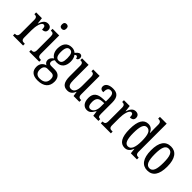

<svg xmlns="http://www.w3.org/2000/svg" viewBox="113 -1836 3150 3150"><g transform="rotate(45 1688.5 -261.0)"><path d="M23 0H257V-41H238C204 -41 177 -49 177 -108V-276C177 -370 202 -483 251 -483C282 -483 292 -460 292 -405C347 -405 371 -431 371 -471C371 -516 345 -546 292 -546C227 -546 196 -492 174 -428H171L158 -536H24V-495H27C62 -495 89 -486 89 -427V-113C89 -50 61 -41 26 -41H23Z M512 -641C541 -641 564 -656 564 -698C564 -740 541 -755 512 -755C483 -755 462 -740 462 -698C462 -656 483 -641 512 -641ZM400 0H632V-41H622C583 -41 559 -52 559 -115V-536H405V-495H415C452 -495 473 -484 473 -425V-110C473 -51 448 -41 410 -41H400Z M827 238C973 238 1042 167 1042 54C1042 -23 1003 -89 905 -89H822C789 -89 768 -101 768 -134C768 -164 784 -185 798 -198C809 -194 833 -192 846 -192C948 -192 997 -265 997 -366C997 -427 981 -461 961 -488C971 -497 980 -504 994 -504C1009 -504 1022 -485 1022 -463C1052 -463 1065 -488 1065 -516C1065 -544 1050 -568 1019 -568C981 -568 954 -528 939 -512C916 -532 886 -546 846 -546C741 -546 689 -476 689 -361C689 -295 719 -235 766 -210C734 -187 708 -158 708 -118C708 -75 733 -54 757 -42C705 -29 657 14 657 93C657 184 713 238 827 238ZM844 -237C792 -237 769 -278 769 -364C769 -455 792 -500 843 -500C897 -500 918 -457 918 -365C918 -277 898 -237 844 -237ZM829 191C759 191 729 146 729 86C729 8 771 -14 811 -14H893C942 -14 969 7 969 68C969 136 936 191 829 191Z M1288 10C1342 10 1383 -11 1412 -82H1416L1428 0H1563V-41H1559C1525 -41 1497 -49 1497 -109V-536H1348V-495H1351C1385 -495 1410 -486 1410 -422V-215C1410 -117 1383 -51 1318 -51C1258 -51 1241 -97 1241 -188V-536H1090V-495H1094C1129 -495 1154 -486 1154 -428V-186C1154 -48 1198 10 1288 10Z M1742 10C1809 10 1834 -31 1868 -88H1874L1886 0H2005V-41H2002C1966 -41 1953 -57 1953 -113V-372C1953 -499 1902 -546 1803 -546C1713 -546 1654 -510 1654 -450C1654 -409 1679 -388 1728 -388C1728 -453 1740 -497 1796 -497C1855 -497 1866 -448 1866 -373V-312L1801 -309C1680 -304 1621 -256 1621 -150C1621 -41 1675 10 1742 10ZM1770 -42C1729 -42 1711 -82 1711 -144C1711 -223 1738 -265 1821 -270L1867 -273V-191C1867 -106 1829 -42 1770 -42Z M2060 0H2294V-41H2275C2241 -41 2214 -49 2214 -108V-276C2214 -370 2239 -483 2288 -483C2319 -483 2329 -460 2329 -405C2384 -405 2408 -431 2408 -471C2408 -516 2382 -546 2329 -546C2264 -546 2233 -492 2211 -428H2208L2195 -536H2061V-495H2064C2099 -495 2126 -486 2126 -427V-113C2126 -50 2098 -41 2063 -41H2060Z M2620 10C2684 10 2720 -29 2745 -92H2747L2757 0H2899V-41H2891C2854 -41 2829 -52 2829 -111V-760H2672V-719H2678C2713 -719 2743 -710 2743 -650V-563C2743 -526 2743 -489 2745 -458H2741C2718 -510 2684 -546 2623 -546C2518 -546 2461 -460 2461 -267C2461 -75 2518 10 2620 10ZM2642 -45C2576 -45 2550 -118 2550 -266C2550 -411 2576 -491 2641 -491C2718 -491 2743 -411 2743 -267C2743 -132 2714 -45 2642 -45Z M3144 10C3269 10 3335 -81 3335 -269C3335 -456 3263 -546 3147 -546C3020 -546 2955 -456 2955 -269C2955 -81 3027 10 3144 10ZM3146 -41C3072 -41 3044 -119 3044 -269C3044 -418 3071 -494 3145 -494C3220 -494 3246 -418 3246 -269C3246 -119 3220 -41 3146 -41Z"/></g></svg>

Font: Noto Serif Devanagari ExtraCondensed
Style: Regular
Weight: 400
Width: 2
Designer: Universal Thirst, Indian Type Foundry and the Monotype Design Team
Foundry: Monotype Imaging Inc.
Version: Version 2.004